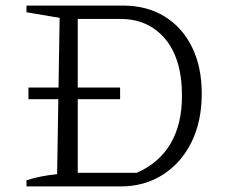

<svg xmlns="http://www.w3.org/2000/svg" viewBox="-20 -669 806 689"><path d="M421 -649Q507 -649 570.5 -610Q634 -571 669 -500Q704 -429 704 -333Q704 -234 667.5 -159.5Q631 -85 565 -42.5Q499 0 413 0H75V-22Q100 -30 127 -35.5Q154 -41 185 -44L194 -605L75 -625V-649ZM471 -49Q551 -84 592 -153.5Q633 -223 633 -325Q633 -394 617 -445.5Q601 -497 571 -531.5Q541 -566 501.5 -583.5Q462 -601 413 -601H231L259 -629V-21L231 -49ZM82 -355H411V-313H82Z"/></svg>

Font: Piazzolla 24pt Light
Style: Regular
Weight: 300
Designer: Juan Pablo del Peral
Foundry: Huerta Tipografica
Version: Version 2.005